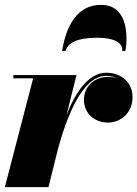

<svg xmlns="http://www.w3.org/2000/svg" viewBox="-20 -768 564 788"><path d="M481.5 -559H495C505 -620 505 -748 395 -748C275 -748 245 -620 235 -559H248.5C264.5 -608 331 -613 385 -613C438.5 -613 486.5 -596 481.5 -559ZM116 -446.5 0 0H179L217.5 -155C250 -274.5 314 -456.5 415.5 -456.5C432.5 -456.5 448 -453.5 461.5 -447.5C450 -451 437.5 -452.5 424 -452.5C369 -452.5 324.5 -415 324.5 -358.5C324.5 -303.5 367.5 -265 422.5 -265C480.5 -265 524 -309.5 524 -368.5C524 -430.5 477 -469.5 416.5 -469.5C342.5 -469.5 289.5 -388.5 253 -296L294 -460H35V-446.5Z"/></svg>

Font: Bodoni* 16pt Fatface
Style: Italic
Weight: 900
Italic angle: -13°
Version: Version 2.3